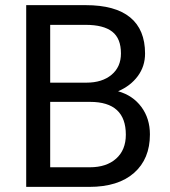

<svg xmlns="http://www.w3.org/2000/svg" viewBox="-20 -731 663 751"><path d="M82.5 0V-710.9H314.9Q430.7 -710.9 489 -663.1Q547.4 -615.2 547.4 -521.5Q547.4 -471.7 519 -433.3Q490.7 -395 441.9 -374Q499.5 -357.9 533 -312.7Q566.4 -267.6 566.4 -205.1Q566.4 -109.4 504.4 -54.7Q442.4 0 329.1 0ZM176.3 -332.5V-76.7H331.1Q396.5 -76.7 434.3 -110.6Q472.2 -144.5 472.2 -204.1Q472.2 -332.5 332.5 -332.5ZM176.3 -407.7H317.9Q379.4 -407.7 416.3 -438.5Q453.1 -469.2 453.1 -522Q453.1 -580.6 418.9 -607.2Q384.8 -633.8 314.9 -633.8H176.3Z"/></svg>

Font: TypoPRO Roboto
Style: Regular
Weight: 400
Designer: Google
Version: Version 2.136; 2016